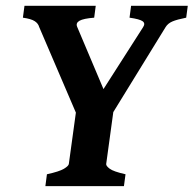

<svg xmlns="http://www.w3.org/2000/svg" viewBox="-20 -635 661 655"><path d="M402.8 0H134.8L140.1 -40.5Q182.6 -49.8 198.2 -59.3Q213.9 -68.8 214.8 -75.7L247.1 -311H374.5L342.3 -75.7Q341.3 -69.3 354 -59.6Q366.7 -49.8 408.2 -40.5ZM333 -331.1 468.3 -542.5Q476.6 -555.2 466.6 -562.5Q456.5 -569.8 421.9 -574.7L427.2 -615.2H620.6L615.2 -574.7Q583.5 -568.4 568.1 -561.8Q552.7 -555.2 544.9 -542.5L355 -233.9H246.1L113.8 -542.5Q110.4 -555.2 98.1 -563Q85.9 -570.8 58.1 -574.7L63.5 -615.2H306.6L301.3 -574.7Q264.6 -571.8 251.2 -564.2Q237.8 -556.6 243.2 -543.5Z"/></svg>

Font: Gentium Book Plus
Style: Bold Italic
Weight: 700
Italic angle: -8°
Designer: Victor Gaultney, Annie Olsen, Iska Routamaa, Becca Hirsbrunner
Foundry: SIL International
Version: Version 6.101